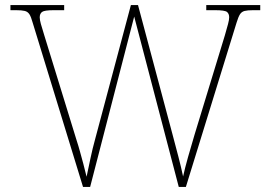

<svg xmlns="http://www.w3.org/2000/svg" viewBox="-20 -734 1061 754"><path d="M108 -646Q102 -668 95.5 -678Q89 -688 77.5 -691Q66 -694 43 -694H21V-714H232V-694H191Q154 -694 145 -687Q136 -680 136 -666Q136 -656 140.5 -640Q145 -624 154 -595L279 -189Q289 -158 295 -135.5Q301 -113 307 -91.5Q313 -70 320 -40Q329 -82 336 -115.5Q343 -149 354 -189L494 -714H522L657 -208Q670 -159 680.5 -119Q691 -79 699 -41Q706 -73 718.5 -117.5Q731 -162 744 -205L863 -595Q871 -623 875.5 -639.5Q880 -656 880 -666Q880 -680 871.5 -687Q863 -694 825 -694H790V-714H1002V-694H974Q952 -694 940.5 -691Q929 -688 922.5 -678Q916 -668 909 -645L710 0H682L507 -669L334 0H306Z"/></svg>

Font: Noto Serif Myanmar Thin
Style: Regular
Weight: 100
Designer: Ben Mitchell and the Monotype Design Team
Foundry: Monotype Imaging Inc.
Version: Version 2.106; ttfautohint (v1.8.4.7-5d5b)